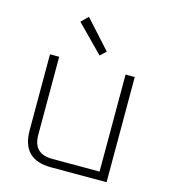

<svg xmlns="http://www.w3.org/2000/svg" viewBox="-110 -821 800 908"><g transform="rotate(15 290.5 -367.0)"><path d="M81 -143V-515H126V-133Q126 -40 219 -40H451V-515H496V0H224Q81 0 81 -143ZM180 -701 213 -734 337 -597 309 -570Z"/></g></svg>

Font: Oxanium ExtraLight
Style: Regular
Weight: 200
Designer: Severin Meyer
Version: Version 2.000